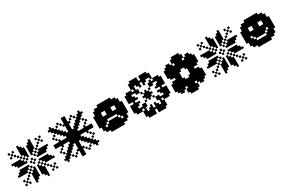

<svg xmlns="http://www.w3.org/2000/svg" viewBox="147 -2232 5414 3630"><g transform="rotate(-30 2854.0 -416.5)"><path d="M125 -500H166.7V-458.3H125ZM166.7 -500H208.3V-458.3H166.7ZM208.3 -500H250V-458.3H208.3ZM83.3 -541.7H125V-500H83.3ZM166.7 -458.3H208.3V-416.7H166.7ZM208.3 -458.3H250V-416.7H208.3ZM208.3 -541.7H250V-500H208.3ZM125 -541.7H166.7V-500H125ZM166.7 -541.7H208.3V-500H166.7ZM166.7 -375H208.3V-333.3H166.7ZM208.3 -375H250V-333.3H208.3ZM166.7 -333.3H208.3V-291.7H166.7ZM125 -333.3H166.7V-291.7H125ZM125 -291.7H166.7V-250H125ZM83.3 -291.7H125V-250H83.3ZM208.3 -291.7H250V-250H208.3ZM208.3 -333.3H250V-291.7H208.3ZM166.7 -291.7H208.3V-250H166.7ZM291.7 -83.3H333.3V-41.7H291.7ZM333.3 -125H375V-83.3H333.3ZM375 -166.7H416.7V-125H375ZM375 -208.3H416.7V-166.7H375ZM333.3 -208.3H375V-166.7H333.3ZM291.7 -208.3H333.3V-166.7H291.7ZM291.7 -166.7H333.3V-125H291.7ZM291.7 -125H333.3V-83.3H291.7ZM333.3 -166.7H375V-125H333.3ZM458.3 -166.7H500V-125H458.3ZM458.3 -208.3H500V-166.7H458.3ZM500 -125H541.7V-83.3H500ZM541.7 -83.3H583.3V-41.7H541.7ZM541.7 -208.3H583.3V-166.7H541.7ZM500 -208.3H541.7V-166.7H500ZM500 -166.7H541.7V-125H500ZM541.7 -166.7H583.3V-125H541.7ZM541.7 -125H583.3V-83.3H541.7ZM250 -375H291.7V-333.3H250ZM291.7 -375H333.3V-333.3H291.7ZM375 -291.7H416.7V-250H375ZM375 -250H416.7V-208.3H375ZM250 -458.3H291.7V-416.7H250ZM291.7 -458.3H333.3V-416.7H291.7ZM375 -541.7H416.7V-500H375ZM375 -583.3H416.7V-541.7H375ZM333.3 -583.3H375V-541.7H333.3ZM250 -500H291.7V-458.3H250ZM333.3 -250H375V-208.3H333.3ZM250 -333.3H291.7V-291.7H250ZM291.7 -625H333.3V-583.3H291.7ZM291.7 -666.7H333.3V-625H291.7ZM291.7 -708.3H333.3V-666.7H291.7ZM291.7 -750H333.3V-708.3H291.7ZM333.3 -625H375V-583.3H333.3ZM333.3 -666.7H375V-625H333.3ZM333.3 -708.3H375V-666.7H333.3ZM375 -625H416.7V-583.3H375ZM458.3 -541.7H500V-500H458.3ZM458.3 -583.3H500V-541.7H458.3ZM458.3 -625H500V-583.3H458.3ZM458.3 -666.7H500V-625H458.3ZM500 -583.3H541.7V-541.7H500ZM500 -625H541.7V-583.3H500ZM500 -666.7H541.7V-625H500ZM500 -708.3H541.7V-666.7H500ZM541.7 -625H583.3V-583.3H541.7ZM541.7 -666.7H583.3V-625H541.7ZM541.7 -708.3H583.3V-666.7H541.7ZM541.7 -750H583.3V-708.3H541.7ZM583.3 -500H625V-458.3H583.3ZM541.7 -458.3H583.3V-416.7H541.7ZM583.3 -458.3H625V-416.7H583.3ZM541.7 -375H583.3V-333.3H541.7ZM583.3 -375H625V-333.3H583.3ZM458.3 -291.7H500V-250H458.3ZM458.3 -250H500V-208.3H458.3ZM500 -250H541.7V-208.3H500ZM583.3 -333.3H625V-291.7H583.3ZM708.3 -291.7H750V-250H708.3ZM666.7 -291.7H708.3V-250H666.7ZM625 -291.7H666.7V-250H625ZM666.7 -333.3H708.3V-291.7H666.7ZM625 -333.3H666.7V-291.7H625ZM625 -375H666.7V-333.3H625ZM625 -541.7H666.7V-500H625ZM666.7 -541.7H708.3V-500H666.7ZM708.3 -541.7H750V-500H708.3ZM625 -458.3H666.7V-416.7H625ZM625 -500H666.7V-458.3H625ZM666.7 -500H708.3V-458.3H666.7ZM666.7 -458.3H708.3V-416.7H666.7ZM708.3 -500H750V-458.3H708.3ZM750 -541.7H791.7V-500H750ZM666.7 -375H708.3V-333.3H666.7ZM708.3 -333.3H750V-291.7H708.3ZM750 -291.7H791.7V-250H750ZM375 -666.7H416.7V-625H375ZM333.3 -500H375V-458.3H333.3ZM291.7 -541.7H333.3V-500H291.7ZM250 -583.3H291.7V-541.7H250ZM333.3 -333.3H375V-291.7H333.3ZM291.7 -291.7H333.3V-250H291.7ZM250 -250H291.7V-208.3H250ZM541.7 -291.7H583.3V-250H541.7ZM500 -333.3H541.7V-291.7H500ZM583.3 -250H625V-208.3H583.3ZM583.3 -583.3H625V-541.7H583.3ZM541.7 -541.7H583.3V-500H541.7ZM500 -500H541.7V-458.3H500ZM541.7 -41.7H583.3V0H541.7ZM500 -83.3H541.7V-41.7H500ZM458.3 -125H500V-83.3H458.3ZM291.7 -41.7H333.3V0H291.7ZM333.3 -83.3H375V-41.7H333.3ZM375 -125H416.7V-83.3H375ZM125 -458.3H166.7V-416.7H125ZM83.3 -500H125V-458.3H83.3ZM41.7 -541.7H83.3V-500H41.7ZM125 -375H166.7V-333.3H125ZM83.3 -333.3H125V-291.7H83.3ZM41.7 -291.7H83.3V-250H41.7ZM708.3 -375H750V-333.3H708.3ZM750 -333.3H791.7V-291.7H750ZM791.7 -291.7H833.3V-250H791.7ZM708.3 -458.3H750V-416.7H708.3ZM750 -500H791.7V-458.3H750ZM791.7 -541.7H833.3V-500H791.7ZM458.3 -708.3H500V-666.7H458.3ZM500 -750H541.7V-708.3H500ZM541.7 -791.7H583.3V-750H541.7ZM375 -708.3H416.7V-666.7H375ZM333.3 -750H375V-708.3H333.3ZM291.7 -791.7H333.3V-750H291.7ZM416.7 -458.3H458.3V-416.7H416.7ZM375 -416.7H416.7V-375H375ZM416.7 -375H458.3V-333.3H416.7ZM458.3 -416.7H500V-375H458.3ZM625 -625H666.7V-583.3H625ZM666.7 -666.7H708.3V-625H666.7ZM708.3 -708.3H750V-666.7H708.3ZM666.7 -750H708.3V-708.3H666.7ZM750 -750H791.7V-708.3H750ZM750 -666.7H791.7V-625H750ZM208.3 -625H250V-583.3H208.3ZM166.7 -666.7H208.3V-625H166.7ZM125 -708.3H166.7V-666.7H125ZM83.3 -750H125V-708.3H83.3ZM166.7 -750H208.3V-708.3H166.7ZM83.3 -666.7H125V-625H83.3ZM208.3 -208.3H250V-166.7H208.3ZM166.7 -166.7H208.3V-125H166.7ZM125 -125H166.7V-83.3H125ZM166.7 -83.3H208.3V-41.7H166.7ZM83.3 -83.3H125V-41.7H83.3ZM83.3 -166.7H125V-125H83.3ZM625 -208.3H666.7V-166.7H625ZM666.7 -166.7H708.3V-125H666.7ZM708.3 -125H750V-83.3H708.3ZM750 -166.7H791.7V-125H750ZM750 -83.3H791.7V-41.7H750ZM666.7 -83.3H708.3V-41.7H666.7Z M916.7 -458.3H958.3V-416.7H916.7ZM916.7 -416.7H958.3V-375H916.7ZM1000 -458.3H1041.7V-416.7H1000ZM958.3 -458.3H1000V-416.7H958.3ZM958.3 -416.7H1000V-375H958.3ZM1000 -416.7H1041.7V-375H1000ZM1041.7 -416.7H1083.3V-375H1041.7ZM1083.3 -416.7H1125V-375H1083.3ZM1125 -416.7H1166.7V-375H1125ZM1166.7 -416.7H1208.3V-375H1166.7ZM1166.7 -458.3H1208.3V-416.7H1166.7ZM1125 -458.3H1166.7V-416.7H1125ZM1083.3 -458.3H1125V-416.7H1083.3ZM1041.7 -458.3H1083.3V-416.7H1041.7ZM1291.7 -41.7H1333.3V0H1291.7ZM1333.3 -41.7H1375V0H1333.3ZM1291.7 -291.7H1333.3V-250H1291.7ZM1291.7 -250H1333.3V-208.3H1291.7ZM1291.7 -208.3H1333.3V-166.7H1291.7ZM1291.7 -166.7H1333.3V-125H1291.7ZM1291.7 -125H1333.3V-83.3H1291.7ZM1291.7 -83.3H1333.3V-41.7H1291.7ZM1333.3 -83.3H1375V-41.7H1333.3ZM1333.3 -125H1375V-83.3H1333.3ZM1333.3 -166.7H1375V-125H1333.3ZM1333.3 -208.3H1375V-166.7H1333.3ZM1333.3 -250H1375V-208.3H1333.3ZM1333.3 -291.7H1375V-250H1333.3ZM1333.3 -833.3H1375V-791.7H1333.3ZM1291.7 -833.3H1333.3V-791.7H1291.7ZM1291.7 -791.7H1333.3V-750H1291.7ZM1333.3 -791.7H1375V-750H1333.3ZM1333.3 -750H1375V-708.3H1333.3ZM1333.3 -708.3H1375V-666.7H1333.3ZM1333.3 -666.7H1375V-625H1333.3ZM1333.3 -625H1375V-583.3H1333.3ZM1333.3 -583.3H1375V-541.7H1333.3ZM1291.7 -583.3H1333.3V-541.7H1291.7ZM1291.7 -625H1333.3V-583.3H1291.7ZM1291.7 -666.7H1333.3V-625H1291.7ZM1291.7 -708.3H1333.3V-666.7H1291.7ZM1291.7 -750H1333.3V-708.3H1291.7ZM1708.3 -416.7H1750V-375H1708.3ZM1666.7 -458.3H1708.3V-416.7H1666.7ZM1458.3 -458.3H1500V-416.7H1458.3ZM1500 -458.3H1541.7V-416.7H1500ZM1541.7 -458.3H1583.3V-416.7H1541.7ZM1583.3 -458.3H1625V-416.7H1583.3ZM1625 -458.3H1666.7V-416.7H1625ZM1708.3 -458.3H1750V-416.7H1708.3ZM1666.7 -416.7H1708.3V-375H1666.7ZM1625 -416.7H1666.7V-375H1625ZM1583.3 -416.7H1625V-375H1583.3ZM1541.7 -416.7H1583.3V-375H1541.7ZM1500 -416.7H1541.7V-375H1500ZM1458.3 -416.7H1500V-375H1458.3ZM1291.7 -333.3H1333.3V-291.7H1291.7ZM1291.7 -375H1333.3V-333.3H1291.7ZM1291.7 -416.7H1333.3V-375H1291.7ZM1291.7 -458.3H1333.3V-416.7H1291.7ZM1291.7 -500H1333.3V-458.3H1291.7ZM1291.7 -541.7H1333.3V-500H1291.7ZM1333.3 -541.7H1375V-500H1333.3ZM1333.3 -500H1375V-458.3H1333.3ZM1333.3 -458.3H1375V-416.7H1333.3ZM1333.3 -416.7H1375V-375H1333.3ZM1333.3 -375H1375V-333.3H1333.3ZM1333.3 -333.3H1375V-291.7H1333.3ZM1416.7 -458.3H1458.3V-416.7H1416.7ZM1375 -458.3H1416.7V-416.7H1375ZM1250 -458.3H1291.7V-416.7H1250ZM1208.3 -458.3H1250V-416.7H1208.3ZM1208.3 -416.7H1250V-375H1208.3ZM1250 -416.7H1291.7V-375H1250ZM1375 -416.7H1416.7V-375H1375ZM1416.7 -416.7H1458.3V-375H1416.7ZM1250 -500H1291.7V-458.3H1250ZM1250 -541.7H1291.7V-500H1250ZM1208.3 -541.7H1250V-500H1208.3ZM1208.3 -500H1250V-458.3H1208.3ZM1208.3 -583.3H1250V-541.7H1208.3ZM1166.7 -583.3H1208.3V-541.7H1166.7ZM1166.7 -541.7H1208.3V-500H1166.7ZM1166.7 -625H1208.3V-583.3H1166.7ZM1125 -625H1166.7V-583.3H1125ZM1125 -583.3H1166.7V-541.7H1125ZM1125 -666.7H1166.7V-625H1125ZM1083.3 -666.7H1125V-625H1083.3ZM1083.3 -625H1125V-583.3H1083.3ZM1083.3 -708.3H1125V-666.7H1083.3ZM1041.7 -708.3H1083.3V-666.7H1041.7ZM1041.7 -666.7H1083.3V-625H1041.7ZM1041.7 -750H1083.3V-708.3H1041.7ZM1000 -750H1041.7V-708.3H1000ZM1000 -708.3H1041.7V-666.7H1000ZM1000 -791.7H1041.7V-750H1000ZM958.3 -750H1000V-708.3H958.3ZM1125 -750H1166.7V-708.3H1125ZM1166.7 -791.7H1208.3V-750H1166.7ZM1208.3 -750H1250V-708.3H1208.3ZM1250 -708.3H1291.7V-666.7H1250ZM1000 -625H1041.7V-583.3H1000ZM958.3 -583.3H1000V-541.7H958.3ZM1000 -541.7H1041.7V-500H1000ZM1041.7 -500H1083.3V-458.3H1041.7ZM1250 -375H1291.7V-333.3H1250ZM1208.3 -375H1250V-333.3H1208.3ZM1208.3 -333.3H1250V-291.7H1208.3ZM1250 -333.3H1291.7V-291.7H1250ZM1375 -333.3H1416.7V-291.7H1375ZM1375 -375H1416.7V-333.3H1375ZM1416.7 -375H1458.3V-333.3H1416.7ZM1416.7 -333.3H1458.3V-291.7H1416.7ZM1416.7 -500H1458.3V-458.3H1416.7ZM1375 -500H1416.7V-458.3H1375ZM1375 -541.7H1416.7V-500H1375ZM1416.7 -541.7H1458.3V-500H1416.7ZM1416.7 -583.3H1458.3V-541.7H1416.7ZM1458.3 -583.3H1500V-541.7H1458.3ZM1458.3 -541.7H1500V-500H1458.3ZM1458.3 -625H1500V-583.3H1458.3ZM1500 -583.3H1541.7V-541.7H1500ZM1500 -625H1541.7V-583.3H1500ZM1500 -666.7H1541.7V-625H1500ZM1541.7 -666.7H1583.3V-625H1541.7ZM1541.7 -625H1583.3V-583.3H1541.7ZM1541.7 -708.3H1583.3V-666.7H1541.7ZM1583.3 -708.3H1625V-666.7H1583.3ZM1583.3 -666.7H1625V-625H1583.3ZM1583.3 -750H1625V-708.3H1583.3ZM1625 -750H1666.7V-708.3H1625ZM1625 -708.3H1666.7V-666.7H1625ZM1625 -791.7H1666.7V-750H1625ZM1666.7 -750H1708.3V-708.3H1666.7ZM1625 -541.7H1666.7V-500H1625ZM1625 -625H1666.7V-583.3H1625ZM1666.7 -583.3H1708.3V-541.7H1666.7ZM1583.3 -500H1625V-458.3H1583.3ZM1500 -750H1541.7V-708.3H1500ZM1458.3 -791.7H1500V-750H1458.3ZM1416.7 -750H1458.3V-708.3H1416.7ZM1375 -708.3H1416.7V-666.7H1375ZM1458.3 -333.3H1500V-291.7H1458.3ZM1458.3 -291.7H1500V-250H1458.3ZM1416.7 -291.7H1458.3V-250H1416.7ZM1500 -291.7H1541.7V-250H1500ZM1458.3 -250H1500V-208.3H1458.3ZM1500 -250H1541.7V-208.3H1500ZM1541.7 -250H1583.3V-208.3H1541.7ZM1500 -208.3H1541.7V-166.7H1500ZM1541.7 -208.3H1583.3V-166.7H1541.7ZM1583.3 -208.3H1625V-166.7H1583.3ZM1541.7 -166.7H1583.3V-125H1541.7ZM1583.3 -166.7H1625V-125H1583.3ZM1625 -166.7H1666.7V-125H1625ZM1625 -125H1666.7V-83.3H1625ZM1583.3 -125H1625V-83.3H1583.3ZM1666.7 -125H1708.3V-83.3H1666.7ZM1625 -83.3H1666.7V-41.7H1625ZM1625 -250H1666.7V-208.3H1625ZM1666.7 -291.7H1708.3V-250H1666.7ZM1625 -333.3H1666.7V-291.7H1625ZM1583.3 -375H1625V-333.3H1583.3ZM1500 -125H1541.7V-83.3H1500ZM1458.3 -83.3H1500V-41.7H1458.3ZM1416.7 -125H1458.3V-83.3H1416.7ZM1375 -166.7H1416.7V-125H1375ZM1166.7 -333.3H1208.3V-291.7H1166.7ZM1166.7 -291.7H1208.3V-250H1166.7ZM1208.3 -291.7H1250V-250H1208.3ZM1125 -291.7H1166.7V-250H1125ZM1166.7 -250H1208.3V-208.3H1166.7ZM1125 -250H1166.7V-208.3H1125ZM1083.3 -250H1125V-208.3H1083.3ZM1083.3 -208.3H1125V-166.7H1083.3ZM1125 -208.3H1166.7V-166.7H1125ZM1041.7 -208.3H1083.3V-166.7H1041.7ZM1083.3 -166.7H1125V-125H1083.3ZM1041.7 -166.7H1083.3V-125H1041.7ZM1000 -166.7H1041.7V-125H1000ZM1000 -125H1041.7V-83.3H1000ZM1041.7 -125H1083.3V-83.3H1041.7ZM958.3 -125H1000V-83.3H958.3ZM1000 -83.3H1041.7V-41.7H1000ZM1125 -125H1166.7V-83.3H1125ZM1166.7 -83.3H1208.3V-41.7H1166.7ZM1208.3 -125H1250V-83.3H1208.3ZM1250 -166.7H1291.7V-125H1250ZM1000 -250H1041.7V-208.3H1000ZM958.3 -291.7H1000V-250H958.3ZM1000 -333.3H1041.7V-291.7H1000ZM1041.7 -375H1083.3V-333.3H1041.7Z M1958.3 -500H2000V-458.3H1958.3ZM2083.3 -416.7H2125V-375H2083.3ZM2000 -375H2041.7V-333.3H2000ZM1958.3 -416.7H2000V-375H1958.3ZM1958.3 -458.3H2000V-416.7H1958.3ZM2000 -416.7H2041.7V-375H2000ZM2041.7 -416.7H2083.3V-375H2041.7ZM1916.7 -500H1958.3V-458.3H1916.7ZM2125 -500H2166.7V-458.3H2125ZM2083.3 -333.3H2125V-291.7H2083.3ZM1958.3 -541.7H2000V-500H1958.3ZM1916.7 -375H1958.3V-333.3H1916.7ZM1916.7 -333.3H1958.3V-291.7H1916.7ZM1916.7 -416.7H1958.3V-375H1916.7ZM1916.7 -458.3H1958.3V-416.7H1916.7ZM1916.7 -541.7H1958.3V-500H1916.7ZM2125 -541.7H2166.7V-500H2125ZM2125 -458.3H2166.7V-416.7H2125ZM2125 -333.3H2166.7V-291.7H2125ZM2041.7 -333.3H2083.3V-291.7H2041.7ZM1958.3 -583.3H2000V-541.7H1958.3ZM2000 -583.3H2041.7V-541.7H2000ZM2041.7 -583.3H2083.3V-541.7H2041.7ZM2083.3 -583.3H2125V-541.7H2083.3ZM2166.7 -500H2208.3V-458.3H2166.7ZM2166.7 -458.3H2208.3V-416.7H2166.7ZM2166.7 -416.7H2208.3V-375H2166.7ZM1875 -375H1916.7V-333.3H1875ZM1875 -416.7H1916.7V-375H1875ZM1875 -458.3H1916.7V-416.7H1875ZM1875 -500H1916.7V-458.3H1875ZM1916.7 -583.3H1958.3V-541.7H1916.7ZM2000 -625H2041.7V-583.3H2000ZM2041.7 -625H2083.3V-583.3H2041.7ZM2083.3 -625H2125V-583.3H2083.3ZM2125 -583.3H2166.7V-541.7H2125ZM2166.7 -541.7H2208.3V-500H2166.7ZM2208.3 -583.3H2250V-541.7H2208.3ZM2208.3 -416.7H2250V-375H2208.3ZM2208.3 -333.3H2250V-291.7H2208.3ZM2166.7 -583.3H2208.3V-541.7H2166.7ZM2125 -625H2166.7V-583.3H2125ZM2250 -416.7H2291.7V-375H2250ZM2250 -375H2291.7V-333.3H2250ZM2166.7 -333.3H2208.3V-291.7H2166.7ZM2000 -250H2041.7V-208.3H2000ZM2041.7 -250H2083.3V-208.3H2041.7ZM1958.3 -625H2000V-583.3H1958.3ZM2041.7 -666.7H2083.3V-625H2041.7ZM2083.3 -666.7H2125V-625H2083.3ZM2125 -666.7H2166.7V-625H2125ZM2166.7 -666.7H2208.3V-625H2166.7ZM2166.7 -625H2208.3V-583.3H2166.7ZM2208.3 -625H2250V-583.3H2208.3ZM2250 -583.3H2291.7V-541.7H2250ZM2291.7 -416.7H2333.3V-375H2291.7ZM1958.3 -250H2000V-208.3H1958.3ZM2250 -625H2291.7V-583.3H2250ZM2291.7 -583.3H2333.3V-541.7H2291.7ZM2333.3 -541.7H2375V-500H2333.3ZM2333.3 -500H2375V-458.3H2333.3ZM2333.3 -458.3H2375V-416.7H2333.3ZM2333.3 -416.7H2375V-375H2333.3ZM2333.3 -375H2375V-333.3H2333.3ZM2208.3 -250H2250V-208.3H2208.3ZM2250 -250H2291.7V-208.3H2250ZM2041.7 -208.3H2083.3V-166.7H2041.7ZM2083.3 -208.3H2125V-166.7H2083.3ZM2125 -208.3H2166.7V-166.7H2125ZM2166.7 -208.3H2208.3V-166.7H2166.7ZM1833.3 -541.7H1875V-500H1833.3ZM1833.3 -500H1875V-458.3H1833.3ZM1833.3 -458.3H1875V-416.7H1833.3ZM1833.3 -416.7H1875V-375H1833.3ZM1833.3 -375H1875V-333.3H1833.3ZM1833.3 -333.3H1875V-291.7H1833.3ZM1875 -333.3H1916.7V-291.7H1875ZM1875 -291.7H1916.7V-250H1875ZM1916.7 -250H1958.3V-208.3H1916.7ZM1958.3 -208.3H2000V-166.7H1958.3ZM2000 -208.3H2041.7V-166.7H2000ZM2041.7 -166.7H2083.3V-125H2041.7ZM2083.3 -166.7H2125V-125H2083.3ZM2125 -166.7H2166.7V-125H2125ZM2166.7 -166.7H2208.3V-125H2166.7ZM2208.3 -208.3H2250V-166.7H2208.3ZM2250 -208.3H2291.7V-166.7H2250ZM2291.7 -250H2333.3V-208.3H2291.7ZM2333.3 -333.3H2375V-291.7H2333.3ZM2000 -166.7H2041.7V-125H2000ZM1916.7 -208.3H1958.3V-166.7H1916.7ZM1875 -250H1916.7V-208.3H1875ZM1875 -541.7H1916.7V-500H1875ZM1875 -583.3H1916.7V-541.7H1875ZM1875 -625H1916.7V-583.3H1875ZM1916.7 -625H1958.3V-583.3H1916.7ZM1916.7 -666.7H1958.3V-625H1916.7ZM1958.3 -666.7H2000V-625H1958.3ZM2000 -666.7H2041.7V-625H2000ZM2000 -708.3H2041.7V-666.7H2000ZM2041.7 -708.3H2083.3V-666.7H2041.7ZM2083.3 -708.3H2125V-666.7H2083.3ZM2125 -708.3H2166.7V-666.7H2125ZM2166.7 -708.3H2208.3V-666.7H2166.7ZM2208.3 -708.3H2250V-666.7H2208.3ZM2208.3 -666.7H2250V-625H2208.3ZM2250 -666.7H2291.7V-625H2250ZM2291.7 -625H2333.3V-583.3H2291.7ZM2291.7 -666.7H2333.3V-625H2291.7ZM2208.3 -166.7H2250V-125H2208.3ZM2250 -166.7H2291.7V-125H2250ZM2291.7 -208.3H2333.3V-166.7H2291.7ZM2333.3 -208.3H2375V-166.7H2333.3ZM2333.3 -250H2375V-208.3H2333.3ZM2333.3 -291.7H2375V-250H2333.3ZM2375 -250H2416.7V-208.3H2375ZM2375 -291.7H2416.7V-250H2375ZM2416.7 -333.3H2458.3V-291.7H2416.7ZM2416.7 -375H2458.3V-333.3H2416.7ZM2416.7 -416.7H2458.3V-375H2416.7ZM2416.7 -458.3H2458.3V-416.7H2416.7ZM2416.7 -500H2458.3V-458.3H2416.7ZM2416.7 -541.7H2458.3V-500H2416.7ZM2375 -541.7H2416.7V-500H2375ZM2375 -500H2416.7V-458.3H2375ZM2375 -458.3H2416.7V-416.7H2375ZM2375 -416.7H2416.7V-375H2375ZM2375 -375H2416.7V-333.3H2375ZM2375 -333.3H2416.7V-291.7H2375ZM2333.3 -583.3H2375V-541.7H2333.3ZM2333.3 -625H2375V-583.3H2333.3ZM2375 -583.3H2416.7V-541.7H2375ZM2375 -625H2416.7V-583.3H2375ZM2333.3 -666.7H2375V-625H2333.3ZM2250 -708.3H2291.7V-666.7H2250ZM2291.7 -541.7H2333.3V-500H2291.7ZM2291.7 -500H2333.3V-458.3H2291.7ZM2291.7 -458.3H2333.3V-416.7H2291.7ZM2250 -458.3H2291.7V-416.7H2250ZM2208.3 -458.3H2250V-416.7H2208.3ZM2000 -458.3H2041.7V-416.7H2000ZM2041.7 -458.3H2083.3V-416.7H2041.7ZM2083.3 -458.3H2125V-416.7H2083.3ZM2083.3 -541.7H2125V-500H2083.3ZM2083.3 -500H2125V-458.3H2083.3ZM2083.3 -250H2125V-208.3H2083.3ZM2125 -250H2166.7V-208.3H2125ZM2166.7 -250H2208.3V-208.3H2166.7ZM2000 -291.7H2041.7V-250H2000ZM2250 -291.7H2291.7V-250H2250ZM2291.7 -333.3H2333.3V-291.7H2291.7ZM2125 -416.7H2166.7V-375H2125ZM1916.7 -291.7H1958.3V-250H1916.7ZM1958.3 -375H2000V-333.3H1958.3ZM2041.7 -291.7H2083.3V-250H2041.7ZM2083.3 -291.7H2125V-250H2083.3ZM2125 -291.7H2166.7V-250H2125ZM2166.7 -291.7H2208.3V-250H2166.7ZM2208.3 -291.7H2250V-250H2208.3ZM2291.7 -375H2333.3V-333.3H2291.7ZM1958.3 -333.3H2000V-291.7H1958.3Z M2750 -791.7H2791.7V-750H2750ZM2791.7 -791.7H2833.3V-750H2791.7ZM2833.3 -791.7H2875V-750H2833.3ZM2875 -791.7H2916.7V-750H2875ZM2708.3 -750H2750V-708.3H2708.3ZM2750 -750H2791.7V-708.3H2750ZM2791.7 -750H2833.3V-708.3H2791.7ZM2833.3 -750H2875V-708.3H2833.3ZM2875 -750H2916.7V-708.3H2875ZM2958.3 -750H3000V-708.3H2958.3ZM3000 -750H3041.7V-708.3H3000ZM3041.7 -750H3083.3V-708.3H3041.7ZM3083.3 -750H3125V-708.3H3083.3ZM2958.3 -791.7H3000V-750H2958.3ZM3000 -791.7H3041.7V-750H3000ZM3041.7 -791.7H3083.3V-750H3041.7ZM3083.3 -791.7H3125V-750H3083.3ZM3125 -750H3166.7V-708.3H3125ZM3125 -708.3H3166.7V-666.7H3125ZM3125 -666.7H3166.7V-625H3125ZM2708.3 -708.3H2750V-666.7H2708.3ZM2708.3 -666.7H2750V-625H2708.3ZM2916.7 -708.3H2958.3V-666.7H2916.7ZM2875 -708.3H2916.7V-666.7H2875ZM2833.3 -708.3H2875V-666.7H2833.3ZM2791.7 -708.3H2833.3V-666.7H2791.7ZM2750 -708.3H2791.7V-666.7H2750ZM2958.3 -708.3H3000V-666.7H2958.3ZM3000 -708.3H3041.7V-666.7H3000ZM3041.7 -708.3H3083.3V-666.7H3041.7ZM3083.3 -708.3H3125V-666.7H3083.3ZM2875 -666.7H2916.7V-625H2875ZM2875 -625H2916.7V-583.3H2875ZM2833.3 -666.7H2875V-625H2833.3ZM2958.3 -625H3000V-583.3H2958.3ZM2958.3 -666.7H3000V-625H2958.3ZM3000 -666.7H3041.7V-625H3000ZM2666.7 -625H2708.3V-583.3H2666.7ZM2625 -625H2666.7V-583.3H2625ZM2583.3 -625H2625V-583.3H2583.3ZM2666.7 -583.3H2708.3V-541.7H2666.7ZM2625 -583.3H2666.7V-541.7H2625ZM2583.3 -583.3H2625V-541.7H2583.3ZM2541.7 -583.3H2583.3V-541.7H2541.7ZM2625 -541.7H2666.7V-500H2625ZM2583.3 -541.7H2625V-500H2583.3ZM2541.7 -541.7H2583.3V-500H2541.7ZM2541.7 -500H2583.3V-458.3H2541.7ZM2583.3 -500H2625V-458.3H2583.3ZM2625 -500H2666.7V-458.3H2625ZM2541.7 -458.3H2583.3V-416.7H2541.7ZM2583.3 -458.3H2625V-416.7H2583.3ZM2583.3 -375H2625V-333.3H2583.3ZM2541.7 -375H2583.3V-333.3H2541.7ZM2583.3 -333.3H2625V-291.7H2583.3ZM2541.7 -333.3H2583.3V-291.7H2541.7ZM2541.7 -291.7H2583.3V-250H2541.7ZM2583.3 -291.7H2625V-250H2583.3ZM2625 -416.7H2666.7V-375H2625ZM2625 -458.3H2666.7V-416.7H2625ZM2625 -333.3H2666.7V-291.7H2625ZM2625 -291.7H2666.7V-250H2625ZM2625 -250H2666.7V-208.3H2625ZM2625 -375H2666.7V-333.3H2625ZM2666.7 -458.3H2708.3V-416.7H2666.7ZM2666.7 -375H2708.3V-333.3H2666.7ZM2666.7 -333.3H2708.3V-291.7H2666.7ZM2666.7 -500H2708.3V-458.3H2666.7ZM2708.3 -458.3H2750V-416.7H2708.3ZM2708.3 -375H2750V-333.3H2708.3ZM2666.7 -250H2708.3V-208.3H2666.7ZM2708.3 -583.3H2750V-541.7H2708.3ZM2750 -666.7H2791.7V-625H2750ZM2750 -625H2791.7V-583.3H2750ZM2750 -583.3H2791.7V-541.7H2750ZM2791.7 -583.3H2833.3V-541.7H2791.7ZM2791.7 -541.7H2833.3V-500H2791.7ZM2750 -541.7H2791.7V-500H2750ZM2833.3 -500H2875V-458.3H2833.3ZM2875 -458.3H2916.7V-416.7H2875ZM2875 -416.7H2916.7V-375H2875ZM2875 -375H2916.7V-333.3H2875ZM2916.7 -375H2958.3V-333.3H2916.7ZM2958.3 -375H3000V-333.3H2958.3ZM2958.3 -416.7H3000V-375H2958.3ZM2958.3 -458.3H3000V-416.7H2958.3ZM2916.7 -458.3H2958.3V-416.7H2916.7ZM2916.7 -416.7H2958.3V-375H2916.7ZM3000 -500H3041.7V-458.3H3000ZM3000 -333.3H3041.7V-291.7H3000ZM2833.3 -333.3H2875V-291.7H2833.3ZM2916.7 -333.3H2958.3V-291.7H2916.7ZM2916.7 -500H2958.3V-458.3H2916.7ZM3000 -416.7H3041.7V-375H3000ZM2833.3 -416.7H2875V-375H2833.3ZM3333.3 -583.3V-541.7H3291.7V-583.3ZM3333.3 -541.7V-500H3291.7V-541.7ZM3333.3 -500V-458.3H3291.7V-500ZM3333.3 -458.3V-416.7H3291.7V-458.3ZM3291.7 -625V-583.3H3250V-625ZM3291.7 -583.3V-541.7H3250V-583.3ZM3291.7 -541.7V-500H3250V-541.7ZM3291.7 -500V-458.3H3250V-500ZM3291.7 -458.3V-416.7H3250V-458.3ZM3250 -208.3V-166.7H3208.3V-208.3ZM3250 -625V-583.3H3208.3V-625ZM3208.3 -625V-583.3H3166.7V-625ZM3250 -416.7V-375H3208.3V-416.7ZM3250 -458.3V-416.7H3208.3V-458.3ZM3250 -500V-458.3H3208.3V-500ZM3250 -541.7V-500H3208.3V-541.7ZM3250 -583.3V-541.7H3208.3V-583.3ZM3250 -375V-333.3H3208.3V-375ZM3250 -333.3V-291.7H3208.3V-333.3ZM3250 -291.7V-250H3208.3V-291.7ZM3250 -250V-208.3H3208.3V-250ZM3208.3 -458.3V-416.7H3166.7V-458.3ZM3166.7 -458.3V-416.7H3125V-458.3ZM3208.3 -500V-458.3H3166.7V-500ZM3166.7 -375V-333.3H3125V-375ZM3208.3 -375V-333.3H3166.7V-375ZM3208.3 -333.3V-291.7H3166.7V-333.3ZM3125 -625V-583.3H3083.3V-625ZM3208.3 -583.3V-541.7H3166.7V-583.3ZM3166.7 -583.3V-541.7H3125V-583.3ZM3125 -583.3V-541.7H3083.3V-583.3ZM3125 -541.7V-500H3083.3V-541.7ZM3083.3 -541.7V-500H3041.7V-541.7ZM3083.3 -583.3V-541.7H3041.7V-583.3ZM2541.7 -250H2583.3V-208.3H2541.7ZM2583.3 -208.3H2625V-166.7H2583.3ZM2583.3 -250H2625V-208.3H2583.3ZM2625 -208.3H2666.7V-166.7H2625ZM2666.7 -208.3H2708.3V-166.7H2666.7ZM3166.7 -208.3H3208.3V-166.7H3166.7ZM3166.7 -250H3208.3V-208.3H3166.7ZM3125 -250H3166.7V-208.3H3125ZM3083.3 -250H3125V-208.3H3083.3ZM3083.3 -208.3H3125V-166.7H3083.3ZM3083.3 -166.7H3125V-125H3083.3ZM2750 0V-41.7H2791.7V0ZM2791.7 0V-41.7H2833.3V0ZM2833.3 0V-41.7H2875V0ZM2875 0V-41.7H2916.7V0ZM2708.3 -41.7V-83.3H2750V-41.7ZM2750 -41.7V-83.3H2791.7V-41.7ZM2791.7 -41.7V-83.3H2833.3V-41.7ZM2833.3 -41.7V-83.3H2875V-41.7ZM2875 -41.7V-83.3H2916.7V-41.7ZM2958.3 -41.7V-83.3H3000V-41.7ZM3000 -41.7V-83.3H3041.7V-41.7ZM3041.7 -41.7V-83.3H3083.3V-41.7ZM3083.3 -41.7V-83.3H3125V-41.7ZM2958.3 0V-41.7H3000V0ZM3000 0V-41.7H3041.7V0ZM3041.7 0V-41.7H3083.3V0ZM3083.3 0V-41.7H3125V0ZM3125 -41.7V-83.3H3166.7V-41.7ZM3125 -83.3V-125H3166.7V-83.3ZM3125 -125V-166.7H3166.7V-125ZM2708.3 -83.3V-125H2750V-83.3ZM2708.3 -125V-166.7H2750V-125ZM2916.7 -83.3V-125H2958.3V-83.3ZM2875 -83.3V-125H2916.7V-83.3ZM2833.3 -83.3V-125H2875V-83.3ZM2791.7 -83.3V-125H2833.3V-83.3ZM2750 -83.3V-125H2791.7V-83.3ZM2958.3 -83.3V-125H3000V-83.3ZM3000 -83.3V-125H3041.7V-83.3ZM3041.7 -83.3V-125H3083.3V-83.3ZM3083.3 -83.3V-125H3125V-83.3ZM2875 -125V-166.7H2916.7V-125ZM2875 -166.7V-208.3H2916.7V-166.7ZM2833.3 -125V-166.7H2875V-125ZM2958.3 -166.7V-208.3H3000V-166.7ZM2958.3 -125V-166.7H3000V-125ZM3000 -125V-166.7H3041.7V-125ZM2708.3 -208.3V-250H2750V-208.3ZM2750 -125V-166.7H2791.7V-125ZM2750 -166.7V-208.3H2791.7V-166.7ZM2750 -208.3V-250H2791.7V-208.3ZM2791.7 -208.3V-250H2833.3V-208.3ZM2791.7 -250V-291.7H2833.3V-250ZM2750 -250V-291.7H2791.7V-250ZM3041.7 -291.7H3083.3V-250H3041.7ZM3041.7 -250H3083.3V-208.3H3041.7ZM3083.3 -291.7H3125V-250H3083.3ZM3250 -375H3291.7V-333.3H3250ZM3250 -333.3H3291.7V-291.7H3250ZM3250 -291.7H3291.7V-250H3250ZM3250 -250H3291.7V-208.3H3250ZM3250 -208.3H3291.7V-166.7H3250ZM3291.7 -375H3333.3V-333.3H3291.7ZM3291.7 -333.3H3333.3V-291.7H3291.7ZM3291.7 -291.7H3333.3V-250H3291.7ZM3291.7 -250H3333.3V-208.3H3291.7Z M3625 -458.3H3666.7V-416.7H3625ZM3625 -416.7H3666.7V-375H3625ZM3625 -375H3666.7V-333.3H3625ZM3666.7 -500H3708.3V-458.3H3666.7ZM3708.3 -541.7H3750V-500H3708.3ZM3750 -541.7H3791.7V-500H3750ZM3791.7 -500H3833.3V-458.3H3791.7ZM3833.3 -458.3H3875V-416.7H3833.3ZM3833.3 -416.7H3875V-375H3833.3ZM3833.3 -375H3875V-333.3H3833.3ZM3791.7 -333.3H3833.3V-291.7H3791.7ZM3666.7 -333.3H3708.3V-291.7H3666.7ZM3708.3 -291.7H3750V-250H3708.3ZM3750 -291.7H3791.7V-250H3750ZM3666.7 -291.7H3708.3V-250H3666.7ZM3625 -291.7H3666.7V-250H3625ZM3625 -333.3H3666.7V-291.7H3625ZM3583.3 -333.3H3625V-291.7H3583.3ZM3583.3 -375H3625V-333.3H3583.3ZM3583.3 -416.7H3625V-375H3583.3ZM3583.3 -458.3H3625V-416.7H3583.3ZM3708.3 -583.3H3750V-541.7H3708.3ZM3750 -583.3H3791.7V-541.7H3750ZM3791.7 -583.3H3833.3V-541.7H3791.7ZM3833.3 -541.7H3875V-500H3833.3ZM3791.7 -541.7H3833.3V-500H3791.7ZM3833.3 -500H3875V-458.3H3833.3ZM3875 -500H3916.7V-458.3H3875ZM3875 -458.3H3916.7V-416.7H3875ZM3875 -416.7H3916.7V-375H3875ZM3875 -375H3916.7V-333.3H3875ZM3875 -333.3H3916.7V-291.7H3875ZM3833.3 -333.3H3875V-291.7H3833.3ZM3833.3 -291.7H3875V-250H3833.3ZM3791.7 -291.7H3833.3V-250H3791.7ZM3625 -500H3666.7V-458.3H3625ZM3666.7 -541.7H3708.3V-500H3666.7ZM3666.7 -583.3H3708.3V-541.7H3666.7ZM3625 -541.7H3666.7V-500H3625ZM3625 -583.3H3666.7V-541.7H3625ZM3583.3 -583.3H3625V-541.7H3583.3ZM3583.3 -541.7H3625V-500H3583.3ZM3583.3 -500H3625V-458.3H3583.3ZM3833.3 -583.3H3875V-541.7H3833.3ZM3875 -583.3H3916.7V-541.7H3875ZM3875 -541.7H3916.7V-500H3875ZM3875 -291.7H3916.7V-250H3875ZM3875 -250H3916.7V-208.3H3875ZM3833.3 -250H3875V-208.3H3833.3ZM3791.7 -250H3833.3V-208.3H3791.7ZM3750 -250H3791.7V-208.3H3750ZM3666.7 -250H3708.3V-208.3H3666.7ZM3625 -250H3666.7V-208.3H3625ZM3583.3 -250H3625V-208.3H3583.3ZM3541.7 -250H3583.3V-208.3H3541.7ZM3541.7 -291.7H3583.3V-250H3541.7ZM3583.3 -291.7H3625V-250H3583.3ZM3708.3 -250H3750V-208.3H3708.3ZM3541.7 -333.3H3583.3V-291.7H3541.7ZM3541.7 -375H3583.3V-333.3H3541.7ZM3541.7 -500H3583.3V-458.3H3541.7ZM3541.7 -541.7H3583.3V-500H3541.7ZM3541.7 -583.3H3583.3V-541.7H3541.7ZM3541.7 -458.3H3583.3V-416.7H3541.7ZM3541.7 -625H3583.3V-583.3H3541.7ZM3583.3 -625H3625V-583.3H3583.3ZM3625 -625H3666.7V-583.3H3625ZM3708.3 -625H3750V-583.3H3708.3ZM3750 -625H3791.7V-583.3H3750ZM3791.7 -625H3833.3V-583.3H3791.7ZM3833.3 -625H3875V-583.3H3833.3ZM3875 -625H3916.7V-583.3H3875ZM3666.7 -625H3708.3V-583.3H3666.7ZM3916.7 -625H3958.3V-583.3H3916.7ZM3916.7 -583.3H3958.3V-541.7H3916.7ZM3916.7 -541.7H3958.3V-500H3916.7ZM3916.7 -500H3958.3V-458.3H3916.7ZM3916.7 -458.3H3958.3V-416.7H3916.7ZM3916.7 -416.7H3958.3V-375H3916.7ZM3916.7 -375H3958.3V-333.3H3916.7ZM3916.7 -333.3H3958.3V-291.7H3916.7ZM3916.7 -291.7H3958.3V-250H3916.7ZM3916.7 -250H3958.3V-208.3H3916.7ZM3916.7 -208.3H3958.3V-166.7H3916.7ZM3875 -208.3H3916.7V-166.7H3875ZM3833.3 -208.3H3875V-166.7H3833.3ZM3791.7 -208.3H3833.3V-166.7H3791.7ZM3750 -208.3H3791.7V-166.7H3750ZM3708.3 -208.3H3750V-166.7H3708.3ZM3666.7 -208.3H3708.3V-166.7H3666.7ZM3625 -208.3H3666.7V-166.7H3625ZM3583.3 -208.3H3625V-166.7H3583.3ZM3541.7 -208.3H3583.3V-166.7H3541.7ZM3958.3 -208.3H4000V-166.7H3958.3ZM3958.3 -250H4000V-208.3H3958.3ZM3958.3 -291.7H4000V-250H3958.3ZM3958.3 -333.3H4000V-291.7H3958.3ZM3958.3 -375H4000V-333.3H3958.3ZM3958.3 -458.3H4000V-416.7H3958.3ZM3958.3 -500H4000V-458.3H3958.3ZM3958.3 -541.7H4000V-500H3958.3ZM3958.3 -583.3H4000V-541.7H3958.3ZM3958.3 -625H4000V-583.3H3958.3ZM3958.3 -666.7H4000V-625H3958.3ZM3916.7 -666.7H3958.3V-625H3916.7ZM3875 -666.7H3916.7V-625H3875ZM3791.7 -666.7H3833.3V-625H3791.7ZM3750 -666.7H3791.7V-625H3750ZM3708.3 -666.7H3750V-625H3708.3ZM3666.7 -666.7H3708.3V-625H3666.7ZM3583.3 -666.7H3625V-625H3583.3ZM3541.7 -666.7H3583.3V-625H3541.7ZM3500 -666.7H3541.7V-625H3500ZM3500 -625H3541.7V-583.3H3500ZM3500 -583.3H3541.7V-541.7H3500ZM3500 -541.7H3541.7V-500H3500ZM3500 -500H3541.7V-458.3H3500ZM3500 -458.3H3541.7V-416.7H3500ZM3500 -375H3541.7V-333.3H3500ZM3500 -333.3H3541.7V-291.7H3500ZM3500 -291.7H3541.7V-250H3500ZM3500 -250H3541.7V-208.3H3500ZM3500 -208.3H3541.7V-166.7H3500ZM3500 -166.7H3541.7V-125H3500ZM3541.7 -166.7H3583.3V-125H3541.7ZM3583.3 -166.7H3625V-125H3583.3ZM3666.7 -166.7H3708.3V-125H3666.7ZM3708.3 -166.7H3750V-125H3708.3ZM3750 -166.7H3791.7V-125H3750ZM3791.7 -166.7H3833.3V-125H3791.7ZM3875 -166.7H3916.7V-125H3875ZM3916.7 -166.7H3958.3V-125H3916.7ZM3958.3 -166.7H4000V-125H3958.3ZM3666.7 -125H3708.3V-83.3H3666.7ZM3708.3 -125H3750V-83.3H3708.3ZM3750 -125H3791.7V-83.3H3750ZM3791.7 -125H3833.3V-83.3H3791.7ZM3791.7 -41.7H3833.3V0H3791.7ZM3750 -41.7H3791.7V0H3750ZM3708.3 -41.7H3750V0H3708.3ZM3708.3 -83.3H3750V-41.7H3708.3ZM3750 -83.3H3791.7V-41.7H3750ZM3791.7 -83.3H3833.3V-41.7H3791.7ZM3666.7 -41.7H3708.3V0H3666.7ZM3666.7 -83.3H3708.3V-41.7H3666.7ZM3833.3 -83.3H3875V-41.7H3833.3ZM3833.3 -125H3875V-83.3H3833.3ZM3625 -83.3H3666.7V-41.7H3625ZM3625 -125H3666.7V-83.3H3625ZM3541.7 -125H3583.3V-83.3H3541.7ZM3500 -125H3541.7V-83.3H3500ZM3458.3 -166.7H3500V-125H3458.3ZM3416.7 -208.3H3458.3V-166.7H3416.7ZM3416.7 -250H3458.3V-208.3H3416.7ZM3416.7 -291.7H3458.3V-250H3416.7ZM3416.7 -333.3H3458.3V-291.7H3416.7ZM3458.3 -375H3500V-333.3H3458.3ZM3458.3 -333.3H3500V-291.7H3458.3ZM3458.3 -291.7H3500V-250H3458.3ZM3458.3 -250H3500V-208.3H3458.3ZM3458.3 -208.3H3500V-166.7H3458.3ZM3541.7 -416.7H3583.3V-375H3541.7ZM3458.3 -458.3H3500V-416.7H3458.3ZM3416.7 -500H3458.3V-458.3H3416.7ZM3416.7 -541.7H3458.3V-500H3416.7ZM3416.7 -583.3H3458.3V-541.7H3416.7ZM3416.7 -625H3458.3V-583.3H3416.7ZM3458.3 -666.7H3500V-625H3458.3ZM3500 -708.3H3541.7V-666.7H3500ZM3541.7 -708.3H3583.3V-666.7H3541.7ZM3458.3 -625H3500V-583.3H3458.3ZM3458.3 -583.3H3500V-541.7H3458.3ZM3458.3 -541.7H3500V-500H3458.3ZM3458.3 -500H3500V-458.3H3458.3ZM3833.3 -750H3875V-708.3H3833.3ZM3625 -750H3666.7V-708.3H3625ZM3625 -708.3H3666.7V-666.7H3625ZM3916.7 -125H3958.3V-83.3H3916.7ZM3958.3 -125H4000V-83.3H3958.3ZM4000 -166.7H4041.7V-125H4000ZM4041.7 -208.3H4083.3V-166.7H4041.7ZM4041.7 -250H4083.3V-208.3H4041.7ZM4041.7 -291.7H4083.3V-250H4041.7ZM4041.7 -333.3H4083.3V-291.7H4041.7ZM4000 -375H4041.7V-333.3H4000ZM4000 -333.3H4041.7V-291.7H4000ZM4000 -291.7H4041.7V-250H4000ZM4000 -250H4041.7V-208.3H4000ZM4000 -208.3H4041.7V-166.7H4000ZM4000 -500H4041.7V-458.3H4000ZM4041.7 -541.7H4083.3V-500H4041.7ZM4041.7 -583.3H4083.3V-541.7H4041.7ZM4041.7 -625H4083.3V-583.3H4041.7ZM4000 -666.7H4041.7V-625H4000ZM4000 -625H4041.7V-583.3H4000ZM4000 -583.3H4041.7V-541.7H4000ZM4000 -541.7H4041.7V-500H4000ZM3958.3 -708.3H4000V-666.7H3958.3ZM3833.3 -708.3H3875V-666.7H3833.3ZM3666.7 -791.7H3708.3V-750H3666.7ZM3708.3 -791.7H3750V-750H3708.3ZM3750 -791.7H3791.7V-750H3750ZM3791.7 -791.7H3833.3V-750H3791.7ZM3791.7 -750H3833.3V-708.3H3791.7ZM3791.7 -708.3H3833.3V-666.7H3791.7ZM3750 -708.3H3791.7V-666.7H3750ZM3750 -750H3791.7V-708.3H3750ZM3708.3 -750H3750V-708.3H3708.3ZM3666.7 -750H3708.3V-708.3H3666.7ZM3666.7 -708.3H3708.3V-666.7H3666.7ZM3708.3 -708.3H3750V-666.7H3708.3ZM3916.7 -708.3H3958.3V-666.7H3916.7ZM4041.7 -500H4083.3V-458.3H4041.7ZM4000 -458.3H4041.7V-416.7H4000Z M4250 -500H4291.7V-458.3H4250ZM4291.7 -500H4333.3V-458.3H4291.7ZM4333.3 -500H4375V-458.3H4333.3ZM4208.3 -541.7H4250V-500H4208.3ZM4291.7 -458.3H4333.3V-416.7H4291.7ZM4333.3 -458.3H4375V-416.7H4333.3ZM4333.3 -541.7H4375V-500H4333.3ZM4250 -541.7H4291.7V-500H4250ZM4291.7 -541.7H4333.3V-500H4291.7ZM4291.7 -375H4333.3V-333.3H4291.7ZM4333.3 -375H4375V-333.3H4333.3ZM4291.7 -333.3H4333.3V-291.7H4291.7ZM4250 -333.3H4291.7V-291.7H4250ZM4250 -291.7H4291.7V-250H4250ZM4208.3 -291.7H4250V-250H4208.3ZM4333.3 -291.7H4375V-250H4333.3ZM4333.3 -333.3H4375V-291.7H4333.3ZM4291.7 -291.7H4333.3V-250H4291.7ZM4416.7 -83.3H4458.3V-41.7H4416.7ZM4458.3 -125H4500V-83.3H4458.3ZM4500 -166.7H4541.7V-125H4500ZM4500 -208.3H4541.7V-166.7H4500ZM4458.3 -208.3H4500V-166.7H4458.3ZM4416.7 -208.3H4458.3V-166.7H4416.7ZM4416.7 -166.7H4458.3V-125H4416.7ZM4416.7 -125H4458.3V-83.3H4416.7ZM4458.3 -166.7H4500V-125H4458.3ZM4583.3 -166.7H4625V-125H4583.3ZM4583.3 -208.3H4625V-166.7H4583.3ZM4625 -125H4666.7V-83.3H4625ZM4666.7 -83.3H4708.3V-41.7H4666.7ZM4666.7 -208.3H4708.3V-166.7H4666.7ZM4625 -208.3H4666.7V-166.7H4625ZM4625 -166.7H4666.7V-125H4625ZM4666.7 -166.7H4708.3V-125H4666.7ZM4666.7 -125H4708.3V-83.3H4666.7ZM4375 -375H4416.7V-333.3H4375ZM4416.7 -375H4458.3V-333.3H4416.7ZM4500 -291.7H4541.7V-250H4500ZM4500 -250H4541.7V-208.3H4500ZM4375 -458.3H4416.7V-416.7H4375ZM4416.7 -458.3H4458.3V-416.7H4416.7ZM4500 -541.7H4541.7V-500H4500ZM4500 -583.3H4541.7V-541.7H4500ZM4458.3 -583.3H4500V-541.7H4458.3ZM4375 -500H4416.7V-458.3H4375ZM4458.3 -250H4500V-208.3H4458.3ZM4375 -333.3H4416.7V-291.7H4375ZM4416.7 -625H4458.3V-583.3H4416.7ZM4416.7 -666.7H4458.3V-625H4416.7ZM4416.7 -708.3H4458.3V-666.7H4416.7ZM4416.7 -750H4458.3V-708.3H4416.7ZM4458.3 -625H4500V-583.3H4458.3ZM4458.3 -666.7H4500V-625H4458.3ZM4458.3 -708.3H4500V-666.7H4458.3ZM4500 -625H4541.7V-583.3H4500ZM4583.3 -541.7H4625V-500H4583.3ZM4583.3 -583.3H4625V-541.7H4583.3ZM4583.3 -625H4625V-583.3H4583.3ZM4583.3 -666.7H4625V-625H4583.3ZM4625 -583.3H4666.7V-541.7H4625ZM4625 -625H4666.7V-583.3H4625ZM4625 -666.7H4666.7V-625H4625ZM4625 -708.3H4666.7V-666.7H4625ZM4666.7 -625H4708.3V-583.3H4666.7ZM4666.7 -666.7H4708.3V-625H4666.7ZM4666.7 -708.3H4708.3V-666.7H4666.7ZM4666.7 -750H4708.3V-708.3H4666.7ZM4708.3 -500H4750V-458.3H4708.3ZM4666.7 -458.3H4708.3V-416.7H4666.7ZM4708.3 -458.3H4750V-416.7H4708.3ZM4666.7 -375H4708.3V-333.3H4666.7ZM4708.3 -375H4750V-333.3H4708.3ZM4583.3 -291.7H4625V-250H4583.3ZM4583.3 -250H4625V-208.3H4583.3ZM4625 -250H4666.7V-208.3H4625ZM4708.3 -333.3H4750V-291.7H4708.3ZM4833.3 -291.7H4875V-250H4833.3ZM4791.7 -291.7H4833.3V-250H4791.7ZM4750 -291.7H4791.7V-250H4750ZM4791.7 -333.3H4833.3V-291.7H4791.7ZM4750 -333.3H4791.7V-291.7H4750ZM4750 -375H4791.7V-333.3H4750ZM4750 -541.7H4791.7V-500H4750ZM4791.7 -541.7H4833.3V-500H4791.7ZM4833.3 -541.7H4875V-500H4833.3ZM4750 -458.3H4791.7V-416.7H4750ZM4750 -500H4791.7V-458.3H4750ZM4791.7 -500H4833.3V-458.3H4791.7ZM4791.7 -458.3H4833.3V-416.7H4791.7ZM4833.3 -500H4875V-458.3H4833.3ZM4875 -541.7H4916.7V-500H4875ZM4791.7 -375H4833.3V-333.3H4791.7ZM4833.3 -333.3H4875V-291.7H4833.3ZM4875 -291.7H4916.7V-250H4875ZM4500 -666.7H4541.7V-625H4500ZM4458.3 -500H4500V-458.3H4458.3ZM4416.7 -541.7H4458.3V-500H4416.7ZM4375 -583.3H4416.7V-541.7H4375ZM4458.3 -333.3H4500V-291.7H4458.3ZM4416.7 -291.7H4458.3V-250H4416.7ZM4375 -250H4416.7V-208.3H4375ZM4666.7 -291.7H4708.3V-250H4666.7ZM4625 -333.3H4666.7V-291.7H4625ZM4708.3 -250H4750V-208.3H4708.3ZM4708.3 -583.3H4750V-541.7H4708.3ZM4666.7 -541.7H4708.3V-500H4666.7ZM4625 -500H4666.7V-458.3H4625ZM4666.7 -41.7H4708.3V0H4666.7ZM4625 -83.3H4666.7V-41.7H4625ZM4583.3 -125H4625V-83.3H4583.3ZM4416.7 -41.7H4458.3V0H4416.7ZM4458.3 -83.3H4500V-41.7H4458.3ZM4500 -125H4541.7V-83.3H4500ZM4250 -458.3H4291.7V-416.7H4250ZM4208.3 -500H4250V-458.3H4208.3ZM4166.7 -541.7H4208.3V-500H4166.7ZM4250 -375H4291.7V-333.3H4250ZM4208.3 -333.3H4250V-291.7H4208.3ZM4166.7 -291.7H4208.3V-250H4166.7ZM4833.3 -375H4875V-333.3H4833.3ZM4875 -333.3H4916.7V-291.7H4875ZM4916.7 -291.7H4958.3V-250H4916.7ZM4833.3 -458.3H4875V-416.7H4833.3ZM4875 -500H4916.7V-458.3H4875ZM4916.7 -541.7H4958.3V-500H4916.7ZM4583.3 -708.3H4625V-666.7H4583.3ZM4625 -750H4666.7V-708.3H4625ZM4666.7 -791.7H4708.3V-750H4666.7ZM4500 -708.3H4541.7V-666.7H4500ZM4458.3 -750H4500V-708.3H4458.3ZM4416.7 -791.7H4458.3V-750H4416.7ZM4541.7 -458.3H4583.3V-416.7H4541.7ZM4500 -416.7H4541.7V-375H4500ZM4541.7 -375H4583.3V-333.3H4541.7ZM4583.3 -416.7H4625V-375H4583.3ZM4750 -625H4791.7V-583.3H4750ZM4791.7 -666.7H4833.3V-625H4791.7ZM4833.3 -708.3H4875V-666.7H4833.3ZM4791.7 -750H4833.3V-708.3H4791.7ZM4875 -750H4916.7V-708.3H4875ZM4875 -666.7H4916.7V-625H4875ZM4333.3 -625H4375V-583.3H4333.3ZM4291.7 -666.7H4333.3V-625H4291.7ZM4250 -708.3H4291.7V-666.7H4250ZM4208.3 -750H4250V-708.3H4208.3ZM4291.7 -750H4333.3V-708.3H4291.7ZM4208.3 -666.7H4250V-625H4208.3ZM4333.3 -208.3H4375V-166.7H4333.3ZM4291.7 -166.7H4333.3V-125H4291.7ZM4250 -125H4291.7V-83.3H4250ZM4291.7 -83.3H4333.3V-41.7H4291.7ZM4208.3 -83.3H4250V-41.7H4208.3ZM4208.3 -166.7H4250V-125H4208.3ZM4750 -208.3H4791.7V-166.7H4750ZM4791.7 -166.7H4833.3V-125H4791.7ZM4833.3 -125H4875V-83.3H4833.3ZM4875 -166.7H4916.7V-125H4875ZM4875 -83.3H4916.7V-41.7H4875ZM4791.7 -83.3H4833.3V-41.7H4791.7Z M5166.7 -500H5208.3V-458.3H5166.7ZM5291.7 -416.7H5333.3V-375H5291.7ZM5291.7 -375H5333.3V-333.3H5291.7ZM5250 -375H5291.7V-333.3H5250ZM5208.3 -375H5250V-333.3H5208.3ZM5166.7 -416.7H5208.3V-375H5166.7ZM5166.7 -458.3H5208.3V-416.7H5166.7ZM5208.3 -416.7H5250V-375H5208.3ZM5250 -416.7H5291.7V-375H5250ZM5125 -500H5166.7V-458.3H5125ZM5333.3 -500H5375V-458.3H5333.3ZM5291.7 -333.3H5333.3V-291.7H5291.7ZM5166.7 -541.7H5208.3V-500H5166.7ZM5125 -375H5166.7V-333.3H5125ZM5125 -333.3H5166.7V-291.7H5125ZM5125 -416.7H5166.7V-375H5125ZM5125 -458.3H5166.7V-416.7H5125ZM5125 -541.7H5166.7V-500H5125ZM5333.3 -541.7H5375V-500H5333.3ZM5333.3 -458.3H5375V-416.7H5333.3ZM5333.3 -375H5375V-333.3H5333.3ZM5333.3 -333.3H5375V-291.7H5333.3ZM5250 -333.3H5291.7V-291.7H5250ZM5166.7 -583.3H5208.3V-541.7H5166.7ZM5208.3 -583.3H5250V-541.7H5208.3ZM5250 -583.3H5291.7V-541.7H5250ZM5291.7 -583.3H5333.3V-541.7H5291.7ZM5375 -500H5416.7V-458.3H5375ZM5375 -458.3H5416.7V-416.7H5375ZM5375 -416.7H5416.7V-375H5375ZM5375 -375H5416.7V-333.3H5375ZM5166.7 -291.7H5208.3V-250H5166.7ZM5083.3 -375H5125V-333.3H5083.3ZM5083.3 -416.7H5125V-375H5083.3ZM5083.3 -458.3H5125V-416.7H5083.3ZM5083.3 -500H5125V-458.3H5083.3ZM5125 -583.3H5166.7V-541.7H5125ZM5208.3 -625H5250V-583.3H5208.3ZM5250 -625H5291.7V-583.3H5250ZM5291.7 -625H5333.3V-583.3H5291.7ZM5333.3 -583.3H5375V-541.7H5333.3ZM5375 -541.7H5416.7V-500H5375ZM5416.7 -583.3H5458.3V-541.7H5416.7ZM5416.7 -416.7H5458.3V-375H5416.7ZM5416.7 -375H5458.3V-333.3H5416.7ZM5416.7 -333.3H5458.3V-291.7H5416.7ZM5375 -583.3H5416.7V-541.7H5375ZM5333.3 -625H5375V-583.3H5333.3ZM5458.3 -416.7H5500V-375H5458.3ZM5458.3 -375H5500V-333.3H5458.3ZM5375 -333.3H5416.7V-291.7H5375ZM5125 -291.7H5166.7V-250H5125ZM5208.3 -250H5250V-208.3H5208.3ZM5250 -250H5291.7V-208.3H5250ZM5166.7 -625H5208.3V-583.3H5166.7ZM5250 -666.7H5291.7V-625H5250ZM5291.7 -666.7H5333.3V-625H5291.7ZM5333.3 -666.7H5375V-625H5333.3ZM5375 -666.7H5416.7V-625H5375ZM5375 -625H5416.7V-583.3H5375ZM5416.7 -625H5458.3V-583.3H5416.7ZM5458.3 -583.3H5500V-541.7H5458.3ZM5500 -416.7H5541.7V-375H5500ZM5166.7 -250H5208.3V-208.3H5166.7ZM5458.3 -625H5500V-583.3H5458.3ZM5500 -583.3H5541.7V-541.7H5500ZM5541.7 -541.7H5583.3V-500H5541.7ZM5541.7 -500H5583.3V-458.3H5541.7ZM5541.7 -458.3H5583.3V-416.7H5541.7ZM5541.7 -416.7H5583.3V-375H5541.7ZM5541.7 -375H5583.3V-333.3H5541.7ZM5416.7 -250H5458.3V-208.3H5416.7ZM5458.3 -250H5500V-208.3H5458.3ZM5500 -291.7H5541.7V-250H5500ZM5250 -208.3H5291.7V-166.7H5250ZM5291.7 -208.3H5333.3V-166.7H5291.7ZM5333.3 -208.3H5375V-166.7H5333.3ZM5375 -208.3H5416.7V-166.7H5375ZM5041.7 -541.7H5083.3V-500H5041.7ZM5041.7 -500H5083.3V-458.3H5041.7ZM5041.7 -458.3H5083.3V-416.7H5041.7ZM5041.7 -416.7H5083.3V-375H5041.7ZM5041.7 -375H5083.3V-333.3H5041.7ZM5041.7 -333.3H5083.3V-291.7H5041.7ZM5083.3 -333.3H5125V-291.7H5083.3ZM5083.3 -291.7H5125V-250H5083.3ZM5125 -250H5166.7V-208.3H5125ZM5166.7 -208.3H5208.3V-166.7H5166.7ZM5208.3 -208.3H5250V-166.7H5208.3ZM5250 -166.7H5291.7V-125H5250ZM5291.7 -166.7H5333.3V-125H5291.7ZM5333.3 -166.7H5375V-125H5333.3ZM5375 -166.7H5416.7V-125H5375ZM5416.7 -208.3H5458.3V-166.7H5416.7ZM5458.3 -208.3H5500V-166.7H5458.3ZM5500 -250H5541.7V-208.3H5500ZM5541.7 -333.3H5583.3V-291.7H5541.7ZM5208.3 -166.7H5250V-125H5208.3ZM5125 -208.3H5166.7V-166.7H5125ZM5083.3 -250H5125V-208.3H5083.3ZM5083.3 -541.7H5125V-500H5083.3ZM5083.3 -583.3H5125V-541.7H5083.3ZM5083.3 -625H5125V-583.3H5083.3ZM5125 -625H5166.7V-583.3H5125ZM5125 -666.7H5166.7V-625H5125ZM5166.7 -666.7H5208.3V-625H5166.7ZM5208.3 -666.7H5250V-625H5208.3ZM5208.3 -708.3H5250V-666.7H5208.3ZM5250 -708.3H5291.7V-666.7H5250ZM5291.7 -708.3H5333.3V-666.7H5291.7ZM5333.3 -708.3H5375V-666.7H5333.3ZM5375 -708.3H5416.7V-666.7H5375ZM5416.7 -708.3H5458.3V-666.7H5416.7ZM5416.7 -666.7H5458.3V-625H5416.7ZM5458.3 -666.7H5500V-625H5458.3ZM5500 -625H5541.7V-583.3H5500ZM5500 -666.7H5541.7V-625H5500ZM5416.7 -166.7H5458.3V-125H5416.7ZM5458.3 -166.7H5500V-125H5458.3ZM5500 -208.3H5541.7V-166.7H5500ZM5541.7 -208.3H5583.3V-166.7H5541.7ZM5541.7 -250H5583.3V-208.3H5541.7ZM5541.7 -291.7H5583.3V-250H5541.7ZM5583.3 -250H5625V-208.3H5583.3ZM5583.3 -291.7H5625V-250H5583.3ZM5625 -333.3H5666.7V-291.7H5625ZM5625 -375H5666.7V-333.3H5625ZM5625 -416.7H5666.7V-375H5625ZM5625 -458.3H5666.7V-416.7H5625ZM5625 -500H5666.7V-458.3H5625ZM5625 -541.7H5666.7V-500H5625ZM5583.3 -541.7H5625V-500H5583.3ZM5583.3 -500H5625V-458.3H5583.3ZM5583.3 -458.3H5625V-416.7H5583.3ZM5583.3 -416.7H5625V-375H5583.3ZM5583.3 -375H5625V-333.3H5583.3ZM5583.3 -333.3H5625V-291.7H5583.3ZM5541.7 -583.3H5583.3V-541.7H5541.7ZM5541.7 -625H5583.3V-583.3H5541.7ZM5583.3 -583.3H5625V-541.7H5583.3ZM5583.3 -625H5625V-583.3H5583.3ZM5541.7 -666.7H5583.3V-625H5541.7ZM5458.3 -708.3H5500V-666.7H5458.3ZM5500 -541.7H5541.7V-500H5500ZM5500 -500H5541.7V-458.3H5500ZM5500 -458.3H5541.7V-416.7H5500ZM5458.3 -458.3H5500V-416.7H5458.3ZM5416.7 -458.3H5458.3V-416.7H5416.7ZM5208.3 -458.3H5250V-416.7H5208.3ZM5250 -458.3H5291.7V-416.7H5250ZM5291.7 -458.3H5333.3V-416.7H5291.7ZM5291.7 -541.7H5333.3V-500H5291.7ZM5291.7 -500H5333.3V-458.3H5291.7ZM5291.7 -250H5333.3V-208.3H5291.7ZM5333.3 -250H5375V-208.3H5333.3ZM5375 -250H5416.7V-208.3H5375ZM5166.7 -333.3H5208.3V-291.7H5166.7ZM5208.3 -291.7H5250V-250H5208.3ZM5458.3 -291.7H5500V-250H5458.3ZM5500 -333.3H5541.7V-291.7H5500ZM5333.3 -416.7H5375V-375H5333.3Z"/></g></svg>

Font: Yarndings 20
Style: Regular
Weight: 400
Designer: Sarah Cadigan-Fried
Version: Version 1.000; ttfautohint (v1.8.4.7-5d5b)